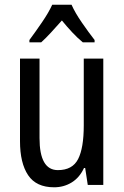

<svg xmlns="http://www.w3.org/2000/svg" viewBox="-20 -786 527 816"><path d="M419 -537V0H353L342 -72H337Q318 -31 284.5 -10.5Q251 10 210 10Q134 10 99.5 -41.5Q65 -93 65 -186V-537H148V-199Q148 -63 226 -63Q288 -63 312 -110Q336 -157 336 -253V-537ZM284 -766Q299 -732 328 -690Q357 -648 382 -616V-606H332Q310 -624 287.5 -648Q265 -672 243 -699Q219 -672 196.5 -647.5Q174 -623 155 -606H105V-616Q131 -651 159 -692Q187 -733 202 -766Z"/></svg>

Font: Avrile Sans Condensed
Style: Regular
Weight: 400
Width: 3
Designer: Monotype Design Team
Foundry: Monotype Imaging Inc.
Version: Version 2.001;September 10, 2019;FontCreator 11.5.0.2425 64-